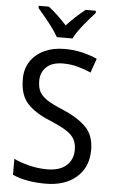

<svg xmlns="http://www.w3.org/2000/svg" viewBox="-62 -1079 624 1037"><g transform="rotate(5 249.5 -560.0)"><path d="M455 -286Q455 -192 392.5 -137.5Q330 -83 225 -83Q171 -83 125 -91.5Q79 -100 46 -116V-202Q81 -185 129.5 -173Q178 -161 226 -161Q295 -161 331 -193.5Q367 -226 367 -278Q367 -313 353.5 -337Q340 -361 308 -381Q276 -401 221 -424Q139 -457 96.5 -503Q54 -549 54 -633Q53 -689 80 -730.5Q107 -772 155 -794.5Q203 -817 265 -817Q317 -817 362 -806Q407 -795 442 -779L415 -702Q380 -718 342 -728Q304 -738 264 -738Q205 -738 174 -709Q143 -680 143 -634Q143 -597 156 -573.5Q169 -550 199.5 -530.5Q230 -511 282 -490Q367 -454 411 -409Q455 -364 455 -286ZM217 -877Q205 -899 185.5 -925.5Q166 -952 144.5 -978Q123 -1004 105 -1025V-1037H160Q183 -1020 209 -995.5Q235 -971 259 -944Q285 -972 309 -994Q333 -1016 359 -1037H415V-1025Q398 -1006 375.5 -980Q353 -954 333 -927Q313 -900 302 -877Z"/></g></svg>

Font: Noto Sans Kannada UI SemiCondensed
Style: Regular
Weight: 400
Width: 4
Designer: Jelle Bosma - Monotype Design Team
Foundry: Monotype Imaging Inc.
Version: Version 2.005; ttfautohint (v1.8.4.7-5d5b)